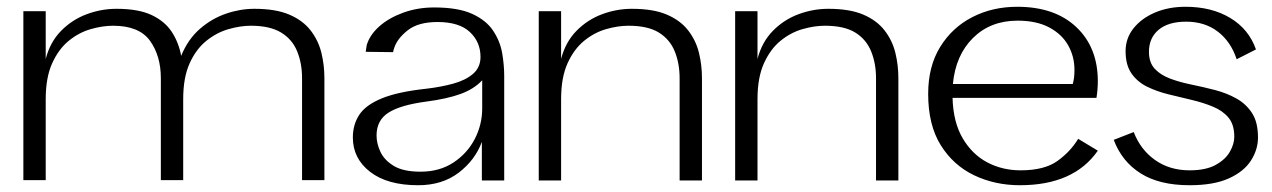

<svg xmlns="http://www.w3.org/2000/svg" viewBox="-20 -533 3755 567"><path d="M324 -507Q389 -507 428 -488.5Q467 -470 487.5 -438.5Q508 -407 515 -368Q535 -417 570 -447.5Q605 -478 647 -492.5Q689 -507 731 -507Q794 -507 834 -490Q874 -473 897 -443.5Q920 -414 929 -377.5Q938 -341 938 -302V-1H872V-302Q872 -346 857.5 -381.5Q843 -417 810 -437Q777 -457 721 -457Q690 -457 655 -447Q620 -437 589.5 -412.5Q559 -388 540 -346Q521 -304 521 -240V-1H455V-302Q455 -368 423 -412.5Q391 -457 314 -457Q283 -457 248 -447Q213 -437 183 -412.5Q153 -388 134 -346Q115 -304 115 -240V-1H49V-500H115V-359Q128 -409 160.5 -442Q193 -475 236 -491Q279 -507 324 -507Z M1215 14Q1124 14 1073 -25.5Q1022 -65 1022 -127Q1022 -165 1041 -194Q1060 -223 1107.5 -242.5Q1155 -262 1239 -271Q1282 -276 1318.5 -286Q1355 -296 1377 -315Q1399 -334 1399 -365Q1399 -409 1367.5 -438.5Q1336 -468 1272 -468Q1215 -468 1184 -443.5Q1153 -419 1144 -391Q1142 -386 1141 -379L1060 -380Q1061 -385 1061.5 -390Q1062 -395 1063 -400Q1072 -430 1100 -455Q1128 -480 1170.5 -495.5Q1213 -511 1262 -511Q1333 -511 1374.5 -492Q1416 -473 1436.5 -442Q1457 -411 1463 -376Q1469 -341 1469 -308V0H1403V-114Q1383 -60 1334.5 -23Q1286 14 1215 14ZM1222 -26Q1278 -26 1319 -53Q1360 -80 1382 -122.5Q1404 -165 1404 -213V-296Q1380 -270 1340 -255.5Q1300 -241 1239 -233Q1163 -223 1127.5 -200.5Q1092 -178 1092 -133Q1092 -109 1103.5 -84.5Q1115 -60 1143 -43Q1171 -26 1222 -26Z M1846 -507Q1909 -507 1949 -490Q1989 -473 2012 -443.5Q2035 -414 2044 -377.5Q2053 -341 2053 -302V0H1987V-302Q1987 -346 1972.5 -381.5Q1958 -417 1925.5 -437Q1893 -457 1836 -457Q1805 -457 1770 -447Q1735 -437 1705 -412.5Q1675 -388 1656 -346Q1637 -304 1637 -240V0H1571V-500H1637V-359Q1650 -409 1682.5 -442Q1715 -475 1758 -491Q1801 -507 1846 -507Z M2426 -507Q2489 -507 2529 -490Q2569 -473 2592 -443.5Q2615 -414 2624 -377.5Q2633 -341 2633 -302V0H2567V-302Q2567 -346 2552.5 -381.5Q2538 -417 2505.5 -437Q2473 -457 2416 -457Q2385 -457 2350 -447Q2315 -437 2285 -412.5Q2255 -388 2236 -346Q2217 -304 2217 -240V0H2151V-500H2217V-359Q2230 -409 2262.5 -442Q2295 -475 2338 -491Q2381 -507 2426 -507Z M3222 -88Q3151 14 2992 14Q2918 14 2856.5 -15.5Q2795 -45 2758 -104.5Q2721 -164 2721 -256Q2721 -337 2756.5 -394.5Q2792 -452 2851.5 -482.5Q2911 -513 2984 -513Q3095 -513 3158.5 -453Q3222 -393 3222 -293Q3222 -269 3218 -244H2793Q2795 -172 2823 -124.5Q2851 -77 2895.5 -53.5Q2940 -30 2994 -30Q3064 -30 3102.5 -57.5Q3141 -85 3164 -123ZM2985 -472Q2905 -472 2853.5 -421Q2802 -370 2794 -285H3148Q3151 -296 3152 -305.5Q3153 -315 3153 -327Q3153 -366 3134.5 -399Q3116 -432 3078.5 -452Q3041 -472 2985 -472Z M3481 -513Q3558 -513 3613 -480Q3668 -447 3689 -387L3632 -358Q3615 -410 3576.5 -439.5Q3538 -469 3483 -469Q3430 -469 3401.5 -445Q3373 -421 3373 -380Q3373 -348 3390.5 -329.5Q3408 -311 3436.5 -300.5Q3465 -290 3499.5 -283Q3534 -276 3568.5 -267Q3603 -258 3631.5 -242Q3660 -226 3677.5 -199Q3695 -172 3695 -127Q3695 -91 3674 -58.5Q3653 -26 3608.5 -6Q3564 14 3493 14Q3404 14 3348.5 -21Q3293 -56 3269 -120L3328 -143Q3348 -91 3391 -60.5Q3434 -30 3493 -30Q3541 -30 3570 -46Q3599 -62 3612 -85Q3625 -108 3625 -129Q3625 -165 3608 -185.5Q3591 -206 3562 -218Q3533 -230 3499 -238Q3465 -246 3430.5 -254.5Q3396 -263 3367.5 -277Q3339 -291 3321.5 -316Q3304 -341 3304 -382Q3304 -420 3327.5 -449.5Q3351 -479 3391 -496Q3431 -513 3481 -513Z"/></svg>

Font: Panamera
Style: Regular
Weight: 400
Designer: Bastien Sozeau
Foundry: NBR — Bastien Sozeau
Version: Version 3.002; ttfautohint (v1.8.4.7-5d5b);gftools[0.9.33]